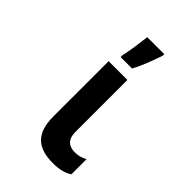

<svg xmlns="http://www.w3.org/2000/svg" viewBox="-231 -862 962 962"><g transform="rotate(45 250.0 -380.5)"><path d="M199 -620V-606H280C307 -655 326 -711 343 -759V-771H223C220 -744 207 -647 199 -620ZM334 10C380 10 412 2 440 -16V-124C420 -113 401 -106 375 -106C339 -106 304 -120 304 -181V-549H171V-158C171 -40 224 10 334 10Z"/></g></svg>

Font: Noto Sans Mono ExtraCondensed ExtraBold
Style: Regular
Weight: 800
Width: 2
Designer: Monotype Design Team
Foundry: Monotype Imaging Inc.
Version: Version 2.014